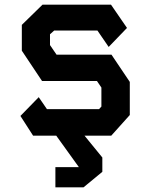

<svg xmlns="http://www.w3.org/2000/svg" viewBox="-20 -578 640 818"><path d="M161 -558H453L521 -459L443 -378L395 -448H211L193 -432V-386L221 -345H455L533 -229V-88L454 0H121L67 -84L145 -164L180 -113H402L412 -124V-205L393 -233H159L73 -362V-472ZM216 134H316L216 -5H336L416 93V154L336 220H216Z"/></svg>

Font: Kode Mono
Style: Bold
Weight: 700
Monospace: yes
Designer: Isa Ozler
Foundry: Kadena LLC
Version: Version 1.206;gftools[0.9.28]